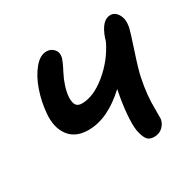

<svg xmlns="http://www.w3.org/2000/svg" viewBox="-121 -665 800 788"><g transform="rotate(-30 278.5 -271.5)"><path d="M178.2 -168Q116.2 -168 86.4 -208.7Q56.6 -249.5 63 -314Q67.4 -366.2 84.7 -416.5Q102.1 -466.8 129.9 -500.5Q157.7 -534.2 188 -534.2Q208 -534.2 221.4 -520.3Q234.9 -506.3 231.9 -486.8Q231.4 -478 222.9 -459.2Q214.4 -440.4 204.1 -420.9Q193.8 -401.4 185.1 -374.8Q176.3 -348.1 174.8 -325.2Q173.8 -299.3 181.6 -287.6Q189.5 -275.9 209 -275.9Q264.2 -275.9 324.7 -325.7Q385.3 -375.5 418.9 -443.8Q423.3 -453.6 424.8 -461.9Q449.2 -532.2 490.2 -532.2Q512.2 -532.2 525.4 -508.8Q538.6 -485.4 532.2 -452.1Q528.3 -432.1 502.7 -355.2Q477.1 -278.3 471.2 -247.1Q455.1 -170.4 457 -104Q456.5 -94.2 456.8 -75.7Q457 -57.1 456.1 -56.2Q452.1 -37.1 436.5 -22.9Q420.9 -8.8 397 -8.8Q373.5 -8.8 363 -24.2Q352.5 -39.6 347.2 -68.8Q342.8 -96.7 347.2 -147.5Q351.6 -198.2 361.8 -247.1Q361.8 -248 362.3 -250.7Q362.8 -253.4 362.8 -254.9Q269.5 -168 178.2 -168Z"/></g></svg>

Font: Shantell Sans Bouncy
Style: Italic
Weight: 500
Italic angle: -11.31°
Designer: Stephen Nixon, Anya Danilova, Shantell Martin
Foundry: Arrow Type
Version: Version 1.006;[9816181b4]